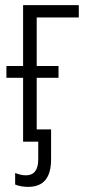

<svg xmlns="http://www.w3.org/2000/svg" viewBox="-20 -552 336 748"><path d="M90 176Q61 176 39 167V122Q62 131 81 131Q129 131 129 68V0H70V-249H5V-295H70V-532H287V-484H123V-295H208V-249H123V-48H179V69Q179 176 90 176Z"/></svg>

Font: Noto Sans ExtraCondensed Light
Style: Regular
Weight: 300
Width: 2
Designer: Monotype Design Team
Foundry: Monotype Imaging Inc.
Version: Version 2.013; ttfautohint (v1.8.4.7-5d5b)